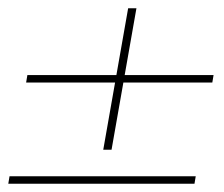

<svg xmlns="http://www.w3.org/2000/svg" viewBox="-20 -546 540 463"><path d="M0 -103 3 -121H452L449 -103ZM229 -185 289 -526H309L249 -185ZM43 -347 46 -365H495L492 -347Z"/></svg>

Font: DM Sans 28pt Thin
Style: Italic
Weight: 250
Italic angle: -10°
Version: Version 4.004;gftools[0.9.30]